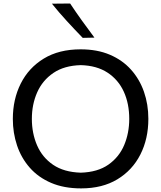

<svg xmlns="http://www.w3.org/2000/svg" viewBox="-20 -1048 906 1080"><path d="M436.5 11.7Q339.8 11.7 267.6 -19.3Q195.3 -50.3 147.5 -104.7Q99.6 -159.2 75.9 -229.7Q52.2 -300.3 52.2 -378.9Q52.2 -489.3 96.7 -577.9Q141.1 -666.5 226.3 -718.5Q311.5 -770.5 433.6 -770.5Q526.9 -770.5 597.9 -740.2Q668.9 -710 717 -656.2Q765.1 -602.5 789.8 -531.7Q814.5 -460.9 814.5 -379.4Q814.5 -267.1 769.5 -178.7Q724.6 -90.3 640.1 -39.3Q555.7 11.7 436.5 11.7ZM434.6 -76.7Q529.3 -79.6 589.6 -121.8Q649.9 -164.1 678.5 -231.9Q707 -299.8 707 -379.4Q707 -465.3 676.3 -532.5Q645.5 -599.6 585 -639.4Q524.4 -679.2 434.6 -681.6Q341.3 -679.2 280.3 -637.7Q219.2 -596.2 189.2 -528.6Q159.2 -460.9 159.2 -379.4Q159.2 -298.3 188.5 -230.5Q217.8 -162.6 278.6 -121.1Q339.4 -79.6 434.6 -76.7ZM445.3 -835Q399.4 -882.3 355.5 -930.2Q311.5 -978 272 -1027.3L374.5 -1028.3Q406.2 -980.5 440.7 -932.4Q475.1 -884.3 511.2 -836.4Z"/></svg>

Font: Pinar DS1 Medium
Style: Regular
Weight: 500
Designer: Amin Abedi
Version: Version 3.000